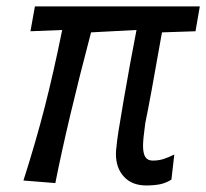

<svg xmlns="http://www.w3.org/2000/svg" viewBox="-20 -570 646 602"><path d="M343.5 -87Q343.5 -100.5 345.5 -112Q346.5 -134 367.8 -256.5Q389 -379 408 -476L265.5 -468.5Q192 -190 153.5 4L53.5 -4Q92.5 -126 120.2 -234.2Q148 -342.5 175 -476L75.5 -472L89.5 -550H606.5L593 -472L488 -468.5L485 -452.5Q450.5 -255.5 435.5 -184Q428.5 -134 428.5 -113Q428.5 -89.5 435.5 -78Q442.5 -66.5 459 -66.5Q476.5 -66.5 492 -71.2Q507.5 -76 526.5 -85.5L517.5 -7Q500.5 4 481.5 7.8Q462.5 11.5 438.5 11.5Q394 11.5 368.8 -15.8Q343.5 -43 343.5 -87Z"/></svg>

Font: JuliaMono MediumItalic
Style: Regular
Weight: 500
Italic angle: -9°
Monospace: yes
Designer: cormullion
Foundry: corm
Version: Version 0.049; ttfautohint (v1.8.4)